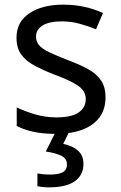

<svg xmlns="http://www.w3.org/2000/svg" viewBox="-20 -566 519 826"><path d="M434 -148Q434 -96 408 -61Q382 -26 334 -8Q286 10 220 10Q164 10 123.5 1Q83 -8 52 -24V-104Q84 -88 129.5 -74.5Q175 -61 222 -61Q289 -61 319 -82.5Q349 -104 349 -140Q349 -160 338 -176Q327 -192 298.5 -208Q270 -224 217 -244Q165 -264 128 -284Q91 -304 71 -332Q51 -360 51 -404Q51 -472 106.5 -509Q162 -546 252 -546Q301 -546 343.5 -536.5Q386 -527 423 -510L393 -440Q359 -454 322 -464Q285 -474 246 -474Q192 -474 163.5 -456.5Q135 -439 135 -409Q135 -387 148 -371.5Q161 -356 191.5 -341.5Q222 -327 273 -307Q324 -288 360 -268Q396 -248 415 -219.5Q434 -191 434 -148ZM339 139Q339 187 302 213.5Q265 240 191 240Q176 240 162.5 238.5Q149 237 141 235V180Q150 182 165 183.5Q180 185 194 185Q230 185 249 175.5Q268 166 268 141Q268 115 241.5 103Q215 91 177 86L220 0H278L252 53Q276 58 296 68.5Q316 79 327.5 96Q339 113 339 139Z"/></svg>

Font: Noto Sans Armenian
Style: Regular
Weight: 400
Designer: Monotype Design Team
Foundry: Monotype Imaging Inc.
Version: Version 2.007